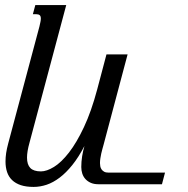

<svg xmlns="http://www.w3.org/2000/svg" viewBox="-20 -736 751 767"><path d="M379.4 -84.5Q379.4 -78.6 380.6 -71.8Q381.8 -64.9 385.7 -59.3Q389.6 -53.7 396.2 -50Q402.8 -46.4 414.1 -46.4H639.2L627 0H373Q355.5 0 342.8 -5.6Q330.1 -11.2 321.5 -20.5Q313 -29.8 308.8 -42.2Q304.7 -54.7 304.7 -68.8Q304.7 -89.8 308.1 -111.6Q311.5 -133.3 317.4 -152.8Q293.9 -107.9 269 -76.9Q244.1 -45.9 218.3 -26.4Q192.4 -6.8 166.3 2Q140.1 10.7 114.3 10.7Q84.5 10.7 63.2 3.7Q42 -3.4 28.3 -16.6Q14.6 -29.8 8.3 -48.6Q2 -67.4 2 -90.8Q2 -106.9 4.6 -124.8Q7.3 -142.6 12.7 -162.6L137.7 -630.9Q140.1 -641.1 141.6 -648.7Q143.1 -656.2 143.1 -661.6Q143.1 -671.9 138.4 -675.5Q133.8 -679.2 125 -679.2H111.3L121.1 -715.8H244.6L97.7 -165.5Q87.9 -130.4 87.9 -106.4Q87.9 -78.6 101.1 -64.9Q114.3 -51.3 143.6 -51.3Q166.5 -51.3 195.8 -69.3Q225.1 -87.4 255.6 -126.7Q286.1 -166 315.4 -228.3Q344.7 -290.5 368.2 -378.4L405.3 -518.6H489.7L393.6 -157.2Q391.6 -150.4 389.2 -141.4Q386.7 -132.3 384.5 -122.8Q382.3 -113.3 380.9 -103.3Q379.4 -93.3 379.4 -84.5Z"/></svg>

Font: Arian AMU Serif
Style: Italic
Weight: 400
Italic angle: -15°
Designer: Ruben Hakobyan (Tarumian)
Foundry: Ruben Hakobyan (Tarumian)
Version: Version 1.002